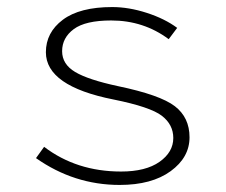

<svg xmlns="http://www.w3.org/2000/svg" viewBox="-20 -512 639 544"><path d="M319 12Q190 12 82 -64L105 -96Q197 -26 323 -26Q393 -26 432 -53.5Q471 -81 471 -121Q471 -159 438.5 -184Q406 -209 302 -230Q110 -268 110 -364Q110 -420 158 -456Q206 -492 298 -492Q345 -492 396 -475.5Q447 -459 482 -433L458 -401Q387 -454 295 -454Q222 -454 189 -429.5Q156 -405 156 -367Q156 -330 193 -308Q230 -286 314 -268Q434 -243 475.5 -211Q517 -179 517 -123Q517 -66 463.5 -27Q410 12 319 12Z"/></svg>

Font: Source Code Pro Light
Style: Regular
Weight: 300
Monospace: yes
Designer: Paul D. Hunt, Teo Tuominen
Foundry: Adobe Systems Incorporated
Version: Version 2.030;PS 1.0;hotconv 16.6.51;makeotf.lib2.5.65220